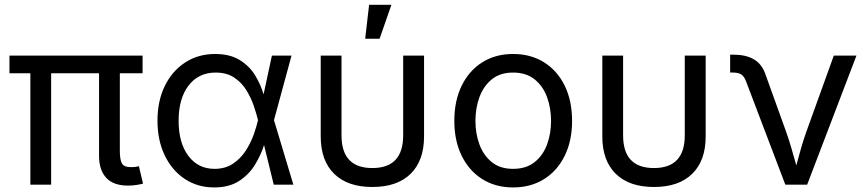

<svg xmlns="http://www.w3.org/2000/svg" viewBox="-20 -781 3668 812"><path d="M521 3.9Q459.5 3.9 429.2 -29.1Q398.9 -62 398.9 -121.1V-471.2H196.3V0H108.4V-471.2H20V-545.9H583V-471.2H486.8V-143.1Q486.8 -105 495.8 -89.6Q504.9 -74.2 532.2 -74.2Q546.4 -74.2 553.7 -75.2Q561 -76.2 567.4 -78.1L585 -4.4Q574.2 -1.5 557.4 1.2Q540.5 3.9 521 3.9Z M885.7 11.7Q815.4 11.7 761.2 -24.4Q707 -60.5 676.5 -124.3Q646 -188 646 -270.5Q646 -354 677 -417.5Q708 -481 763.2 -516.8Q818.4 -552.7 889.6 -552.7Q952.6 -552.7 993.9 -527.1Q1035.2 -501.5 1059.1 -462.2Q1083 -422.9 1094.7 -381.8L1129.9 -545.9H1212.9L1138.7 -272.9L1220.7 0H1137.7L1096.7 -167.5Q1083.5 -125.5 1058.3 -84.2Q1033.2 -43 991.2 -15.6Q949.2 11.7 885.7 11.7ZM1071.3 -272.9 1070.8 -274.4Q1064.5 -300.3 1053 -334Q1041.5 -367.7 1021.7 -399.9Q1002 -432.1 970.2 -453.1Q938.5 -474.1 892.1 -474.1Q819.8 -474.1 777.6 -419.4Q735.4 -364.7 735.4 -270Q735.4 -176.8 776.6 -121.8Q817.9 -66.9 887.2 -66.9Q932.6 -66.9 964.8 -88.4Q997.1 -109.9 1018.6 -142.8Q1040 -175.8 1052.5 -210.4Q1064.9 -245.1 1070.8 -271.5Z M1554.7 9.8Q1450.2 9.8 1393.3 -45.9Q1336.4 -101.6 1336.4 -204.1V-545.9H1424.3V-208.5Q1424.3 -70.3 1554.7 -70.3Q1685.1 -70.3 1685.1 -208.5V-545.9H1773.4V-204.1Q1773.4 -101.6 1716.6 -45.9Q1659.7 9.8 1554.7 9.8ZM1524.4 -617.2 1541 -760.7H1635.3L1585.4 -617.2Z M2149.9 11.7Q2075.7 11.7 2019.8 -23.4Q1963.9 -58.6 1932.6 -122.1Q1901.4 -185.5 1901.4 -269.5Q1901.4 -355 1932.6 -418.7Q1963.9 -482.4 2019.8 -517.6Q2075.7 -552.7 2149.9 -552.7Q2224.6 -552.7 2280.8 -517.6Q2336.9 -482.4 2368.2 -418.7Q2399.4 -355 2399.4 -269.5Q2399.4 -185.5 2368.2 -122.1Q2336.9 -58.6 2280.8 -23.4Q2224.6 11.7 2149.9 11.7ZM2149.9 -66.9Q2205.1 -66.9 2240.7 -95.2Q2276.4 -123.5 2293.5 -169.7Q2310.5 -215.8 2310.5 -269.5Q2310.5 -323.7 2293.5 -370.4Q2276.4 -417 2240.7 -445.6Q2205.1 -474.1 2149.9 -474.1Q2095.2 -474.1 2060.1 -445.6Q2024.9 -417 2007.8 -370.6Q1990.7 -324.2 1990.7 -269.5Q1990.7 -215.8 2007.8 -169.7Q2024.9 -123.5 2060.1 -95.2Q2095.2 -66.9 2149.9 -66.9Z M2745.6 9.8Q2641.1 9.8 2584.2 -45.9Q2527.3 -101.6 2527.3 -204.1V-545.9H2615.2V-208.5Q2615.2 -70.3 2745.6 -70.3Q2876 -70.3 2876 -208.5V-545.9H2964.4V-204.1Q2964.4 -101.6 2907.5 -45.9Q2850.6 9.8 2745.6 9.8Z M3301.3 0 3135.3 -436.5Q3127.4 -458 3115 -466.1Q3102.5 -474.1 3080.1 -474.1H3067.9V-549.8H3082.5Q3133.8 -549.8 3167.5 -530.5Q3201.2 -511.2 3216.3 -469.2L3305.2 -222.2Q3317.9 -186.5 3327.9 -151.1Q3337.9 -115.7 3347.7 -81.5Q3356.9 -115.7 3366.9 -151.1Q3377 -186.5 3389.6 -222.2L3506.3 -545.9H3602.1L3393.6 0Z"/></svg>

Font: Inter-Regular
Style: Regular
Weight: 400
Designer: Rasmus Andersson
Foundry: rsms
Version: Version 4.000;git-a52131595